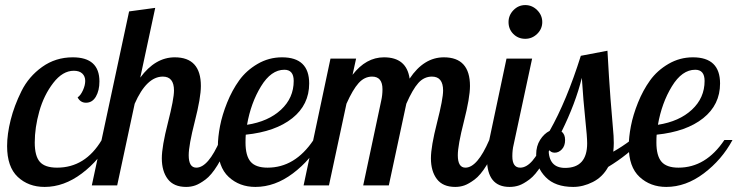

<svg xmlns="http://www.w3.org/2000/svg" viewBox="-20 -731 2908 757"><path d="M8 -155Q8 -202 22 -258Q36 -314 64.5 -371.5Q93 -429 146 -467Q199 -505 267 -505Q372 -505 372 -410Q372 -374 358 -350Q344 -326 319 -326Q297 -326 286 -347Q298 -355 307 -375Q316 -395 316 -412Q316 -430 304.5 -441Q293 -452 271 -452Q227 -452 190 -404Q153 -356 135 -292Q117 -228 117 -169Q117 -116 137 -93Q157 -70 205 -70Q316 -70 381 -179H415Q373 -100 302.5 -47Q232 6 156 6Q92 6 50 -33.5Q8 -73 8 -155Z M342 0 489 -686 592 -700 533 -425Q592 -505 669 -505Q772 -505 772 -392Q772 -346 748 -252Q724 -158 724 -119Q724 -70 754 -70Q801 -70 848 -179H885Q862 -119 837.5 -79.5Q813 -40 790 -23Q767 -6 750 0Q733 6 714 6Q665 6 641.5 -25Q618 -56 618 -107Q618 -153 642 -247Q666 -341 666 -374Q666 -429 622 -429Q558 -429 511 -322L442 0Z M839 -154Q839 -190 847.5 -234Q856 -278 875.5 -326.5Q895 -375 923 -414Q951 -453 995.5 -479Q1040 -505 1092 -505Q1199 -505 1199 -402Q1199 -318 1132.5 -265Q1066 -212 949 -200Q948 -189 948 -169Q948 -117 968 -93.5Q988 -70 1035 -70Q1143 -70 1216 -179H1248Q1206 -101 1135 -47.5Q1064 6 987 6Q924 6 881.5 -33.5Q839 -73 839 -154ZM954 -239Q1038 -252 1088 -298.5Q1138 -345 1138 -412Q1138 -456 1101 -456Q1049 -456 1009 -390.5Q969 -325 954 -239Z M1177 0 1283 -500H1384L1370 -436Q1423 -505 1494 -505Q1583 -505 1595 -421Q1651 -505 1730 -505Q1833 -505 1833 -392Q1833 -346 1809 -252Q1785 -158 1785 -119Q1785 -70 1815 -70Q1862 -70 1909 -179H1946Q1923 -119 1898.5 -79.5Q1874 -40 1851 -23Q1828 -6 1811 0Q1794 6 1775 6Q1726 6 1702.5 -25Q1679 -56 1679 -107Q1679 -153 1703 -247Q1727 -341 1727 -374Q1727 -429 1683 -429Q1652 -429 1629.5 -404Q1607 -379 1582 -322L1513 0H1412L1483 -334Q1488 -356 1488 -379Q1488 -429 1447 -429Q1417 -429 1394 -403.5Q1371 -378 1346 -322L1277 0Z M1900 -105Q1900 -136 1909 -179L1977 -500H2078L2005 -160Q2000 -140 2000 -115Q2000 -70 2031 -70Q2080 -70 2126 -179H2163Q2140 -120 2115.5 -80.5Q2091 -41 2067.5 -23.5Q2044 -6 2026.5 0Q2009 6 1989 6Q1900 6 1900 -105ZM1985 -644Q1985 -671 2004.5 -691Q2024 -711 2051 -711Q2078 -711 2098 -691Q2118 -671 2118 -644Q2118 -617 2098 -597.5Q2078 -578 2051 -578Q2023 -578 2004 -597Q1985 -616 1985 -644Z M2094 -122Q2094 -155 2109.5 -179.5Q2125 -204 2147 -215Q2214 -333 2270 -511L2375 -531Q2381 -422 2387 -342.5Q2393 -263 2396.5 -228Q2400 -193 2400 -167Q2400 -153 2398 -133Q2432 -152 2468 -179H2510Q2457 -121 2378 -73Q2356 -33 2317.5 -13.5Q2279 6 2240 6Q2169 6 2131.5 -32.5Q2094 -71 2094 -122ZM2143 -143Q2143 -69 2208 -69Q2295 -69 2295 -166Q2295 -191 2287.5 -261.5Q2280 -332 2274 -424Q2249 -323 2194 -212Q2208 -202 2208 -179Q2208 -156 2195.5 -142.5Q2183 -129 2167 -129Q2151 -129 2143 -143Z M2459 -154Q2459 -190 2467.5 -234Q2476 -278 2495.5 -326.5Q2515 -375 2543 -414Q2571 -453 2615.5 -479Q2660 -505 2712 -505Q2819 -505 2819 -402Q2819 -318 2752.5 -265Q2686 -212 2569 -200Q2568 -189 2568 -169Q2568 -117 2588 -93.5Q2608 -70 2655 -70Q2763 -70 2836 -179H2868Q2826 -101 2755 -47.5Q2684 6 2607 6Q2544 6 2501.5 -33.5Q2459 -73 2459 -154ZM2574 -239Q2658 -252 2708 -298.5Q2758 -345 2758 -412Q2758 -456 2721 -456Q2669 -456 2629 -390.5Q2589 -325 2574 -239Z"/></svg>

Font: Lobster Two
Style: Italic
Weight: 400
Designer: Pablo Impallari
Foundry: Pablo Impallari. www.impallari.com
Version: Version 1.006